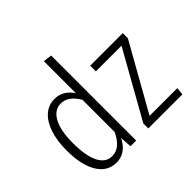

<svg xmlns="http://www.w3.org/2000/svg" viewBox="-174 -954 1175 1175"><g transform="rotate(-45 414.0 -366.0)"><path d="M395 -736V0H346L341 -76Q296 11 216 11Q138 11 94.5 -60Q51 -131 51 -259Q51 -342 72 -404.5Q93 -467 131.5 -500.5Q170 -534 221 -534Q294 -534 339 -466V-743ZM339 -130V-408Q294 -487 229 -487Q174 -487 142 -429.5Q110 -372 110 -260Q111 -148 140.5 -92Q170 -36 223 -36Q261 -36 289 -60Q317 -84 339 -130ZM802 -523V-479L560 -49H800L795 0H500V-43L742 -474H520V-523Z"/></g></svg>

Font: Fira Sans Extra Condensed Light
Style: Regular
Weight: 300
Width: 1
Designer: Carrois Corporate & Edenspiekermann AG
Foundry: Carrois Corporate GbR & Edenspiekermann AG
Version: Version 4.203